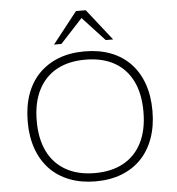

<svg xmlns="http://www.w3.org/2000/svg" viewBox="-61 -996 977 1061"><g transform="rotate(-5 427.0 -465.5)"><path d="M427 8Q347 8 282.5 -17Q218 -42 173.5 -88.5Q129 -135 105 -201.5Q81 -268 81 -352Q81 -437 104.5 -503.5Q128 -570 173 -616.5Q218 -663 282 -688Q346 -713 427 -713Q508 -713 572 -688.5Q636 -664 681 -617Q726 -570 749.5 -503.5Q773 -437 773 -353Q773 -269 749 -202Q725 -135 680.5 -88.5Q636 -42 572 -17Q508 8 427 8ZM427 -38Q520 -38 586 -74.5Q652 -111 687.5 -181.5Q723 -252 723 -353Q723 -454 688 -524Q653 -594 587 -630.5Q521 -667 427 -667Q334 -667 268 -630.5Q202 -594 166.5 -523.5Q131 -453 131 -352Q131 -252 166 -182Q201 -112 267.5 -75Q334 -38 427 -38ZM263 -765 400 -939H454L591 -765H550L427 -898L304 -765Z"/></g></svg>

Font: Nunito Sans 10pt SemiExpanded ExtraLight
Style: Regular
Weight: 250
Width: 6
Designer: Vernon Adams
Foundry: Vernon Adams
Version: Version 3.101;gftools[0.9.27]